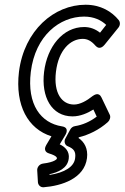

<svg xmlns="http://www.w3.org/2000/svg" viewBox="-20 -548 526 810"><path d="M276 -1 256 36C249 48 253 64 266 69C290 79 301 90 297 119C293 155 254 180 189 190V187C224 179 265 163 270 121C274 92 256 72 232 61L256 21C257 19 275 -10 241 -15C153 -29 93 -106 110 -245C129 -398 232 -478 335 -478C376 -478 407 -463 428 -443L402 -410C383 -425 361 -434 335 -434C245 -434 179 -351 166 -245C153 -140 197 -57 286 -57C319 -57 350 -71 374 -86L388 -56C359 -34 328 -21 297 -16C288 -15 280 -9 276 -1ZM313 31C354 21 398 0 435 -33C443 -40 448 -54 443 -64L408 -137C397 -161 377 -147 371 -143C346 -123 318 -107 292 -107C242 -107 205 -154 216 -245C227 -337 277 -384 329 -384C348 -384 365 -376 383 -355C400 -336 416 -353 421 -359L480 -432C487 -441 488 -454 481 -463C452 -499 405 -528 341 -528C208 -528 82 -420 60 -245C43 -103 98 -4 197 27L175 64C161 88 179 97 186 99C222 110 220 118 220 121C220 123 211 136 162 142C146 144 136 158 137 171L140 221C141 233 151 243 164 242C241 236 336 205 347 119C352 79 336 51 311 34Z"/></svg>

Font: Falling Sky
Style: CondOuObl
Weight: 400
Designer: Paul D. Hunt
Foundry: Adobe Systems Incorporated
Version: Version 1.02